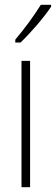

<svg xmlns="http://www.w3.org/2000/svg" viewBox="-20 -784 234 804"><path d="M194 -756V-764H151C119 -713 88 -671 44 -618V-606H66C105 -643 163 -709 194 -756ZM106 0V-529H70V0Z"/></svg>

Font: Noto Sans Georgian ExtraCondensed ExtraLight
Style: Regular
Weight: 200
Width: 2
Designer: Monotype Design Team, Akaki Razmadze
Foundry: Google LLC
Version: Version 2.005